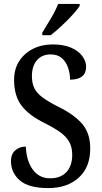

<svg xmlns="http://www.w3.org/2000/svg" viewBox="-20 -951 519 981"><path d="M227 10Q126 10 81 -29.5Q36 -69 36 -128Q36 -163 57.5 -182.5Q79 -202 112 -202Q115 -129 147.5 -84.5Q180 -40 236 -40Q290 -40 319.5 -72Q349 -104 349 -160Q349 -199 333.5 -226.5Q318 -254 287 -276Q256 -298 208 -322Q127 -362 89.5 -412Q52 -462 52 -543Q52 -598 78 -638.5Q104 -679 148.5 -701.5Q193 -724 249 -724Q305 -724 343 -707.5Q381 -691 400.5 -664.5Q420 -638 420 -610Q420 -544 338 -544Q338 -576 327.5 -606Q317 -636 295.5 -654.5Q274 -673 239 -673Q194 -673 168.5 -643Q143 -613 143 -562Q143 -527 155 -501.5Q167 -476 197 -453.5Q227 -431 279 -405Q360 -365 400.5 -317.5Q441 -270 441 -192Q441 -96 382 -43Q323 10 227 10ZM196 -784Q217 -818 240.5 -857.5Q264 -897 277 -931H387V-921Q377 -904 351.5 -876Q326 -848 295.5 -819.5Q265 -791 239 -771H196Z"/></svg>

Font: Noto Serif Armenian Condensed Medium
Style: Regular
Weight: 500
Width: 3
Designer: Monotype Design Team
Foundry: Monotype Imaging Inc.
Version: Version 2.008; ttfautohint (v1.8.4.7-5d5b)